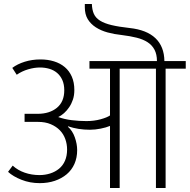

<svg xmlns="http://www.w3.org/2000/svg" viewBox="-20 -933 942 953"><path d="M41 -596Q66 -615 102.5 -626.5Q139 -638 181 -638Q217 -638 248 -628.5Q279 -619 301.5 -600Q324 -581 336.5 -552.5Q349 -524 349 -486Q349 -460 342 -439Q335 -418 323.5 -401Q312 -384 298 -371.5Q284 -359 269 -352Q300 -341 336 -336.5Q372 -332 409 -332Q447 -332 479.5 -341Q512 -350 526 -360V-592H424V-630H759Q759 -663 747 -686Q735 -709 712.5 -723.5Q690 -738 658 -746Q626 -754 585 -759Q547 -763 514 -772Q481 -781 455.5 -797.5Q430 -814 415.5 -838Q401 -862 401 -897V-913H436Q437 -884 446 -864Q455 -844 476.5 -830.5Q498 -817 533.5 -808.5Q569 -800 623 -794Q708 -785 751.5 -743.5Q795 -702 796 -630H902V-592H802V0H754V-592H574V0H526V-308Q507 -300 479.5 -294.5Q452 -289 426 -289Q368 -289 318 -306L317 -304Q340 -284 351.5 -251Q363 -218 363 -188Q363 -150 349.5 -119.5Q336 -89 311 -68Q286 -47 252 -35.5Q218 -24 177 -24Q129 -24 87 -40.5Q45 -57 20 -80L43 -111Q68 -88 102.5 -76Q137 -64 176 -64Q204 -64 229 -72Q254 -80 273 -95.5Q292 -111 302.5 -135Q313 -159 313 -191Q313 -218 304 -243Q295 -268 277 -286.5Q259 -305 232 -316.5Q205 -328 169 -328H102V-368H166Q226 -368 262.5 -398Q299 -428 299 -485Q299 -514 289.5 -535.5Q280 -557 263.5 -571Q247 -585 225 -591.5Q203 -598 178 -598Q151 -598 120 -589Q89 -580 63 -562Z"/></svg>

Font: Ek Mukta ExtraLight
Style: Regular
Weight: 275
Designer: Girish Dalvi and Yashodeep Gholap
Foundry: Ek Type
Version: Version 2.538;PS 1.002;hotconv 16.6.51;makeotf.lib2.5.65220;